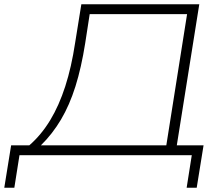

<svg xmlns="http://www.w3.org/2000/svg" viewBox="-59 -725 1030 897"><path d="M-39 152 -7 -46H78Q134 -95 175.5 -163.5Q217 -232 246 -322Q275 -412 292 -525L321 -705H872L767 -46H892L860 152H813L837 0H32L8 152ZM132 -46H718L815 -659H360L339 -523Q321 -409 293.5 -321.5Q266 -234 226 -166.5Q186 -99 132 -46Z"/></svg>

Font: Nunito Sans 10pt Expanded ExtraLight
Style: Italic
Weight: 250
Width: 7
Italic angle: -9°
Designer: Vernon Adams
Foundry: Vernon Adams
Version: Version 3.101;gftools[0.9.27]